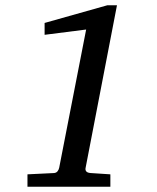

<svg xmlns="http://www.w3.org/2000/svg" viewBox="-20 -707 596 727"><path d="M304.2 -71.8Q302.2 -63.5 306.6 -58.1Q311 -52.7 323.2 -51.8L397.9 -46.9V0H84V-46.9L185.1 -51.8Q193.4 -52.7 198 -58.6Q202.6 -64.5 204.1 -71.8L306.2 -595.2L148.9 -575.2V-620.1L386.2 -687H422.9Z"/></svg>

Font: Charis SIL Afr
Style: Italic
Weight: 400
Italic angle: -11°
Foundry: SIL International
Version: Version 5.000